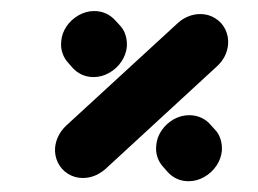

<svg xmlns="http://www.w3.org/2000/svg" viewBox="-20 -435 472 351"><path d="M265.6 -168.9Q266.7 -183.7 275.4 -196.5Q284.1 -209.3 297.6 -216.9Q311.1 -224.4 325.9 -224.4Q337.4 -224.4 347.4 -220Q357.4 -215.6 364.1 -207.8L372.2 -198.9Q379.6 -191.5 383 -181.1Q386.3 -170.7 385.6 -159.3Q384.1 -144.4 375.4 -131.7Q366.7 -118.9 353.1 -111.3Q339.6 -103.7 324.8 -103.7Q313.3 -103.7 303.5 -108.1Q293.7 -112.6 286.7 -120.4L278.9 -129.3Q271.5 -137 268 -147.2Q264.4 -157.4 265.6 -168.9ZM131.5 -109.6Q116.7 -109.6 104.4 -117.2Q92.2 -124.8 85.9 -137.6Q79.6 -150.4 80.7 -165.2Q83 -187.8 100.4 -204.8L305.2 -393Q313.7 -400.7 324.3 -405Q334.8 -409.3 346.3 -409.3Q361.1 -409.3 373.3 -401.7Q385.6 -394.1 391.9 -381.3Q398.1 -368.5 397 -353.7Q394.8 -330.7 377 -314.1L172.6 -125.9Q153.7 -109.6 131.5 -109.6ZM91.9 -359.3Q93 -374.1 101.7 -386.9Q110.4 -399.6 123.9 -407.2Q137.4 -414.8 152.2 -414.8Q163.7 -414.8 173.5 -410.4Q183.3 -405.9 190.4 -398.1L198.5 -389.3Q205.9 -381.9 209.3 -371.5Q212.6 -361.1 211.9 -349.6Q210.4 -334.8 201.7 -322Q193 -309.3 179.4 -301.7Q165.9 -294.1 151.1 -294.1Q139.6 -294.1 129.8 -298.5Q120 -303 113 -310.7L105.2 -319.6Q97.8 -327.4 94.3 -337.6Q90.7 -347.8 91.9 -359.3Z"/></svg>

Font: 26F Galaxy Sans Oblique
Style: Regular
Weight: 400
Italic angle: -5°
Designer: C₂₉H₂₅N₃O₅
Version: Version 1.200;FEAKit 1.0